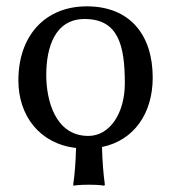

<svg xmlns="http://www.w3.org/2000/svg" viewBox="-20 -459 540 606"><path d="M38 -205C38 -94 105 -5 220 8C219 51 216 91 211 124L212 127C212 127 226 124 261 124C295 124 309 127 309 127L311 124C306 88 303 48 302 5C403 -16 462 -101 462 -214C462 -350 389 -439 254 -439C123 -439 38 -347 38 -205ZM247 -399C353 -399 374 -317 374 -196C374 -101 326 -30 259 -30C153 -30 126 -145 126 -222C126 -309 153 -399 247 -399Z"/></svg>

Font: Libertinus Sans
Style: Regular
Weight: 400
Designer: Philipp H. Poll, Khaled Hosny
Foundry: Caleb Maclennan
Version: Version 7.050;RELEASE